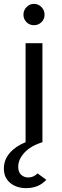

<svg xmlns="http://www.w3.org/2000/svg" viewBox="-48 -734 322 991"><path d="M73 -658Q73 -681 89 -697.5Q105 -714 127 -714Q150 -714 166 -697.5Q182 -681 182 -658Q182 -635 166 -619.5Q150 -604 127 -604Q104 -604 88.5 -620Q73 -636 73 -658ZM87 237Q37 237 4.5 210Q-28 183 -28 136Q-28 91 2 56Q32 21 84 0V-511H171V0Q110 19 78 54Q46 89 46 127Q46 154 61 168Q76 182 98 182Q125 182 146 161L191 194Q152 237 87 237Z"/></svg>

Font: Overpass
Style: Regular
Weight: 400
Designer: Delve Withrington, Thomas Jockin
Foundry: Delve Fonts
Version: Version 3.000;DELV;Overpass